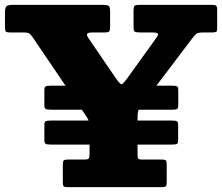

<svg xmlns="http://www.w3.org/2000/svg" viewBox="-28 -770 913 790"><path d="M230.5 -17.5V-91.5Q230.5 -105.5 234 -109.5Q237.5 -113.5 251 -113.5H319Q333.5 -113.5 337 -117.8Q340.5 -122 340.5 -136.5V-175H186Q165.5 -175 160 -178.2Q154.5 -181.5 154.5 -193.5V-255Q154.5 -266.5 158.8 -270.2Q163 -274 181 -274H336.5Q334 -282 326 -293.5L309 -318.5H186Q165.5 -318.5 160 -321.8Q154.5 -325 154.5 -337.5V-399Q154.5 -410 158.8 -413.8Q163 -417.5 181 -417.5H241.5L107.5 -615Q99 -627 93.5 -631.8Q88 -636.5 66 -636.5H13Q-1 -636.5 -4.2 -640.5Q-7.5 -644.5 -7.5 -658.5V-719.5Q-7.5 -739.5 -0.5 -744.8Q6.5 -750 25.5 -750H395.5Q412.5 -750 418.8 -746Q425 -742 425 -724V-659.5Q425 -645 421.2 -640.8Q417.5 -636.5 403 -636.5H353.5Q334.5 -636.5 330.8 -631.2Q327 -626 337 -611.5L448 -449Q466.5 -422 472.5 -423.5Q478.5 -425 497.5 -450.5L614 -612.5Q626 -628 620.8 -632.2Q615.5 -636.5 597 -636.5H548Q531 -636.5 526.2 -640Q521.5 -643.5 521.5 -660.5V-726Q521.5 -742 525.5 -746Q529.5 -750 544.5 -750H843.5Q855.5 -750 860.5 -747Q865.5 -744 865.5 -730.5V-652Q865.5 -641.5 861.2 -639Q857 -636.5 846 -636.5H809Q786 -636.5 779.8 -631Q773.5 -625.5 764 -613.5L615.5 -417.5H679Q697 -417.5 701.2 -414.2Q705.5 -411 705.5 -399.5V-338Q705.5 -326 701.5 -322.2Q697.5 -318.5 677.5 -318.5H542.5Q538 -307.5 538 -286.5V-274H678.5Q696.5 -274 700.8 -270.5Q705 -267 705 -256V-194.5Q705 -182.5 701.2 -178.8Q697.5 -175 677 -175H538V-136Q538 -121.5 540.8 -117.5Q543.5 -113.5 558 -113.5H639Q651.5 -113.5 654.8 -109.5Q658 -105.5 658 -92.5V-19.5Q658 -7 654.2 -3.5Q650.5 0 638.5 0H248Q238 0 234.2 -3.2Q230.5 -6.5 230.5 -17.5Z"/></svg>

Font: Besley* Heavy
Style: Regular
Weight: 800
Designer: Owen Earl
Foundry: indestructible type*
Version: Version 3.000; ttfautohint (v1.8.3)